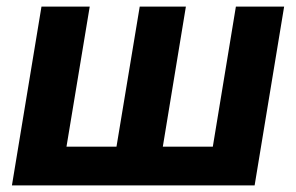

<svg xmlns="http://www.w3.org/2000/svg" viewBox="-20 -561 896 581"><path d="M105.5 -541H251.5L181.2 -117.2H332.5L402.8 -541H542.5L472.7 -117.2H624L693.8 -541H839.8L750.5 0H16.1Z"/></svg>

Font: Inter 17pt
Style: Bold Italic
Weight: 700
Italic angle: -9.3988°
Version: Version 4.001;git-66647c0bb